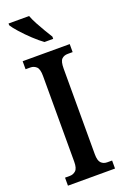

<svg xmlns="http://www.w3.org/2000/svg" viewBox="-175 -983 668 1035"><g transform="rotate(-20 158.5 -465.5)"><path d="M24 0V-46H52Q71 -46 85.5 -59Q100 -72 100 -110V-602Q100 -642 85.5 -655Q71 -668 52 -668H24V-714H294V-668H266Q244 -668 231 -655Q218 -642 218 -601V-110Q218 -73 231.5 -59.5Q245 -46 266 -46H294V0ZM170 -771Q145 -789 114.5 -817.5Q84 -846 58 -875Q32 -904 22 -921V-931H140Q148 -909 162.5 -882Q177 -855 192.5 -829Q208 -803 220 -784V-771Z"/></g></svg>

Font: Noto Serif Thai ExtraCondensed SemiBold
Style: Regular
Weight: 600
Width: 2
Designer: Monotype Design Team
Foundry: Monotype Imaging Inc.
Version: Version 2.001; ttfautohint (v1.8.4.7-5d5b)